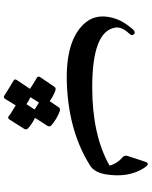

<svg xmlns="http://www.w3.org/2000/svg" viewBox="81 -507 764 966"><g transform="rotate(90 463.0 -24.0)"><path d="M92 -74Q43 -135 76 -229Q83 -248 96 -268.5Q109 -289 128 -311Q142 -326 152 -316Q163 -306 149 -292Q113 -254 119 -221Q138 -106 419 -106Q538 -106 636.5 -127.5Q735 -149 813 -193Q804 -231 769 -261Q760 -270 765 -285L794 -373Q803 -401 825 -367Q876 -288 857 -173Q847 -117 814 -96Q732 -44 632.5 -14.5Q533 15 415 21Q179 33 92 -74ZM521 61Q526 54 538 57Q558 64 576.5 75Q595 86 611 100Q619 108 614 118L573 182Q601 195 626 217Q634 225 629 235L581 311Q573 322 563 313Q559 309 545.5 300.5Q532 292 510 279L477 333Q470 343 459 335Q454 331 435.5 320Q417 309 386 290Q375 284 383 273L427 207Q418 201 404.5 192.5Q391 184 372 173Q361 166 368 156L417 84Q423 76 434 79Q449 84 462.5 91.5Q476 99 489 108ZM469 205Q478 209 487 214Q496 219 504 225L531 184Q524 179 515.5 174Q507 169 496 162Z"/></g></svg>

Font: Amiri
Style: Bold
Weight: 700
Designer: Khaled Hosny
Version: Version 0.113